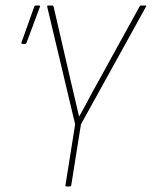

<svg xmlns="http://www.w3.org/2000/svg" viewBox="-20 -675 549 695"><path d="M221 0Q216 0 217 -5L252 -225L151 -650Q150 -655 155 -655H168Q173 -655 174 -651L237 -378Q244 -347 251.5 -316Q259 -285 266 -254H267Q284 -284 300 -314.5Q316 -345 333 -375L485 -651Q487 -655 492 -655H505Q508 -655 509 -654Q510 -653 508 -650L273 -225L238 -5Q237 0 233 0ZM61 -516Q56 -516 58 -522L104 -651Q105 -655 109 -655H121Q124 -655 125 -653.5Q126 -652 124 -649L76 -520Q75 -516 69 -516Z"/></svg>

Font: Sofia Sans Condensed Thin
Style: Italic
Weight: 250
Italic angle: -9°
Version: Version 4.100